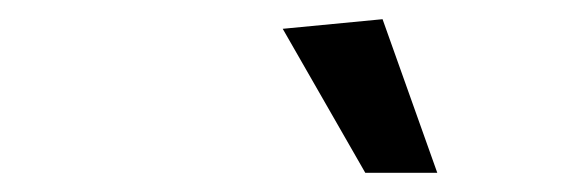

<svg xmlns="http://www.w3.org/2000/svg" viewBox="-20 -780 590 200"><path d="M435.5 -600H360.5L274.5 -750L378.5 -760Z"/></svg>

Font: B612
Style: Italic
Weight: 400
Italic angle: -10°
Designer: Nicolas Chauveau, Thomas Paillot, Jonathan Favre-Lamarine, Jean-Luc Vinot
Foundry: AIRBUS
Version: Version 1.008